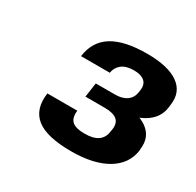

<svg xmlns="http://www.w3.org/2000/svg" viewBox="-91 -889 580 567"><g transform="rotate(30 199.0 -605.0)"><path d="M211 -424Q127 -424 92 -452Q57 -480 65 -537H167Q164 -512 176 -500.5Q188 -489 220 -489Q278 -489 283 -534L284 -539Q288 -563 275 -574Q262 -585 233 -585H167L174 -634H240Q264 -634 279 -644.5Q294 -655 297 -675L298 -683Q301 -703 289 -713.5Q277 -724 253 -724Q226 -724 211.5 -712.5Q197 -701 194 -682H96Q103 -735 144 -760.5Q185 -786 262 -786Q334 -786 369 -761Q404 -736 397 -690L396 -681Q391 -641 353 -619Q315 -597 255 -597L259 -623Q324 -623 357.5 -599.5Q391 -576 385 -532V-527Q378 -478 332.5 -451Q287 -424 211 -424Z"/></g></svg>

Font: Pathway Extreme 8pt Thin 12pt SemiBold
Style: Italic
Weight: 600
Italic angle: -8°
Version: Version 1.001;gftools[0.9.26]